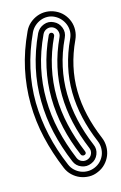

<svg xmlns="http://www.w3.org/2000/svg" viewBox="-134 -780 635 1005"><g transform="rotate(-15 184.0 -277.5)"><path d="M104 -650Q115 -674 134 -690.5Q153 -707 176 -715.5Q199 -724 224 -723Q249 -722 273 -711Q297 -700 313.5 -681.5Q330 -663 338.5 -640Q347 -617 346 -591.5Q345 -566 334 -542Q273 -412 275 -279Q276 -213 291.5 -146Q307 -79 336 -10Q346 14 346 39.5Q346 65 337 87.5Q328 110 310.5 128.5Q293 147 269 157Q245 168 219.5 167.5Q194 167 171.5 158Q149 149 130.5 131.5Q112 114 102 90Q64 -1 43 -92Q22 -183 21 -277Q20 -371 40 -463.5Q60 -556 104 -650ZM130 -638Q88 -547 68 -457.5Q48 -368 49 -277Q51 -186 70.5 -98Q90 -10 128 79Q136 98 150.5 111.5Q165 125 182.5 132Q200 139 219.5 139Q239 139 258 131Q277 123 290.5 109Q304 95 311 77.5Q318 60 318 40Q318 20 310 1Q280 -70 264 -140Q248 -210 247 -279Q245 -418 309 -554Q318 -573 318.5 -592.5Q319 -612 312 -630Q305 -648 292 -662.5Q279 -677 261 -686Q243 -695 223.5 -695.5Q204 -696 186 -689Q168 -682 153.5 -669Q139 -656 130 -638ZM155 -626Q168 -652 195.5 -662.5Q223 -673 249 -660Q275 -648 285.5 -620.5Q296 -593 283 -566Q249 -494 233.5 -422.5Q218 -351 219 -279Q220 -206 236.5 -133.5Q253 -61 284 13Q296 39 285 66.5Q274 94 247 105Q220 117 192.5 106Q165 95 154 68Q118 -18 98.5 -103.5Q79 -189 78 -277Q75 -454 155 -626ZM181 -614Q141 -529 123 -446Q105 -363 106 -278Q107 -193 126 -110Q145 -27 180 57Q187 73 203 79.5Q219 86 236 79Q252 72 258.5 56Q265 40 258 24Q226 -53 209 -128Q192 -203 191 -278Q190 -353 206.5 -428Q223 -503 258 -578Q265 -594 259 -610.5Q253 -627 237 -635Q221 -642 205 -636Q189 -630 181 -614ZM206 -602Q213 -614 225 -609Q230 -607 232 -601Q234 -595 232 -590Q195 -512 178 -434Q161 -356 162 -278Q163 -200 181 -122Q199 -44 232 35Q237 48 225 53Q220 55 214 53Q208 51 206 46Q171 -35 153 -116Q135 -197 134 -278Q133 -359 150.5 -440Q168 -521 206 -602Z"/></g></svg>

Font: Zschusch
Style: Regular
Weight: 400
Designer: Peter Wiegel
Foundry: Peter Wiegel